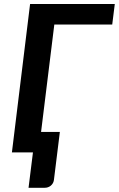

<svg xmlns="http://www.w3.org/2000/svg" viewBox="-20 -742 579 935"><path d="M244.5 -622.5 180 -99.5H271.5L242.5 135Q240 151.5 227.5 162Q215 172.5 197 172.5H119L140.5 0H38L126.5 -722.5H539L526.5 -622.5Z"/></svg>

Font: Lato 2
Style: Bold Italic
Weight: 700
Italic angle: -7°
Designer: Lukasz Dziedzic with Adam Twardoch and Botio Nikoltchev
Foundry: tyPoland Lukasz Dziedzic
Version: Version 2.015; 2015-08-06; http://www.latofonts.com/